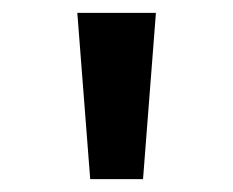

<svg xmlns="http://www.w3.org/2000/svg" viewBox="-20 -749 362 298"><path d="M120 -471 100 -729H222L202 -471Z"/></svg>

Font: Noto Sans Gurmukhi UI SemiCondensed SemiBold
Style: Regular
Weight: 600
Width: 4
Designer: Jelle Bosma - Monotype Design Team
Foundry: Monotype Imaging Inc.
Version: Version 2.004; ttfautohint (v1.8.4.7-5d5b)